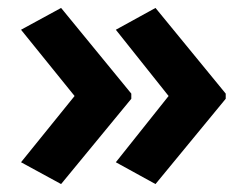

<svg xmlns="http://www.w3.org/2000/svg" viewBox="-20 -462 623 484"><path d="M405 -220 272 -387 372 -442 549 -226V-213L372 2L272 -53ZM168 -220 33 -387 134 -442 311 -226V-213L134 2L33 -53Z"/></svg>

Font: Noto Sans Syriac
Style: Bold
Weight: 700
Designer: Patrick Giasson and the Monotype Design Team
Foundry: Monotype Imaging Inc.
Version: Version 3.000; ttfautohint (v1.8.4.7-5d5b)